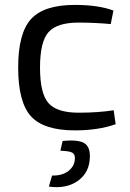

<svg xmlns="http://www.w3.org/2000/svg" viewBox="-20 -519 529 782"><path d="M285 -499Q381 -499 442 -476L431 -421Q365 -427 300 -427Q212 -427 177.5 -388Q143 -349 143 -244Q143 -138 177.5 -99Q212 -60 300 -60Q380 -60 443 -70L451 -13Q380 12 285 12Q158 12 106 -45.5Q54 -103 54 -244Q54 -384 106.5 -441.5Q159 -499 285 -499ZM226 95 235 55Q296 49 321.5 63Q347 77 346 120Q345 183 298 217Q251 251 179 241L192 196Q233 197 258.5 177.5Q284 158 285 127Q286 109 274 102.5Q262 96 226 95Z"/></svg>

Font: Exo 2
Style: Regular
Weight: 400
Designer: Natanael Gama
Version: Version 1.001;PS 001.001;hotconv 1.0.70;makeotf.lib2.5.58329